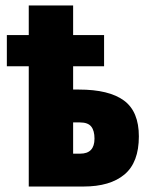

<svg xmlns="http://www.w3.org/2000/svg" viewBox="-20 -681 540 701"><path d="M85 0V-439H5V-553H85V-661H247V-553H360V-439H247V-354H268Q378 -354 432.5 -314Q487 -274 487 -183Q487 -88 434.5 -44Q382 0 285 0ZM273 -120Q325 -120 325 -175Q325 -204 313 -219Q301 -234 272 -234H247V-120Z"/></svg>

Font: Noto Sans Mono ExtraCondensed Black
Style: Regular
Weight: 900
Width: 2
Designer: Monotype Design Team
Foundry: Monotype Imaging Inc.
Version: Version 2.014